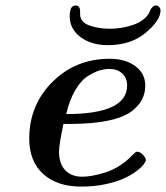

<svg xmlns="http://www.w3.org/2000/svg" viewBox="-20 -671 607 702"><path d="M86.9 -164.1Q86.9 -287.1 171.9 -371.6Q256.8 -456.1 380.9 -456.1Q439 -456.1 475.1 -429Q511.2 -401.9 511.2 -357.9Q511.2 -300.8 460 -263.2Q398.9 -218.3 233.9 -217.8H211.9Q195.8 -140.6 195.8 -117.2Q195.8 -72.3 218.5 -48.6Q241.2 -24.9 280.8 -24.9Q314.9 -24.9 363.5 -40Q412.1 -55.2 453.1 -92.8Q457 -96.7 461.4 -101.3Q465.8 -106 468.5 -107.9Q471.2 -109.9 473.6 -112.5Q476.1 -115.2 478 -115.7Q480 -116.2 482.9 -116.2Q491.7 -116.2 502.4 -105.2Q513.2 -94.2 513.2 -85.9Q513.2 -80.1 504.6 -69.1Q496.1 -58.1 477.1 -43.9Q458 -29.8 431.4 -17.8Q404.8 -5.9 364.5 2.7Q324.2 11.2 276.9 11.2Q189 11.2 137.9 -34.9Q86.9 -81.1 86.9 -164.1ZM222.2 -253.9Q445.3 -253.9 444.8 -358.9Q444.8 -385.7 427 -402.3Q409.2 -418.9 379.9 -418.9Q363.8 -418.9 345.9 -414.1Q328.1 -409.2 303 -394Q277.8 -378.9 256.1 -343Q234.4 -307.1 222.2 -253.9ZM234.9 -611.8Q234.9 -650.9 255.9 -650.9Q272.9 -650.9 272.9 -629.9V-619.1Q272.9 -590.3 306.4 -578.1Q339.8 -565.9 381.8 -565.9Q425.8 -565.9 466.8 -580.1Q507.8 -594.2 524.9 -623Q525.9 -625 528.3 -631.1Q530.8 -637.2 533.4 -640.6Q536.1 -644 540 -647.5Q543.9 -650.9 549.8 -650.9Q556.6 -650.9 561.8 -645.5Q566.9 -640.1 566.9 -632.8Q566.9 -596.7 512.9 -551.3Q459 -505.9 374 -505.9Q314 -505.9 274.4 -535.4Q234.9 -564.9 234.9 -611.8Z"/></svg>

Font: CMU Serif
Style: BoldItalic
Weight: 700
Italic angle: -14.04°
Version: Version 0.7.0